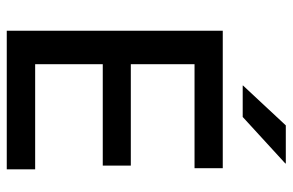

<svg xmlns="http://www.w3.org/2000/svg" viewBox="-169 -697 866 568"><g transform="rotate(90 264.0 -413.0)"><path d="M170 0H71V-639H170ZM481 0H100.5V-84H481ZM470 -284H128V-367H470ZM477.5 -555.5H100V-639H477.5ZM233 -699 351 -825.5H463.5V-824L326 -698H233Z"/></g></svg>

Font: Anek Devanagari Medium
Style: Regular
Weight: 500
Designer: Kailash Malviya (Devanagari) & Yesha Goshar (Latin)
Foundry: Ek Type
Version: Version 1.003